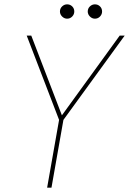

<svg xmlns="http://www.w3.org/2000/svg" viewBox="-20 -864 594 884"><path d="M197 0 252 -312 103 -700H124L265 -333L531 -700H554L272 -312L217 0ZM289 -778Q276 -778 266 -788Q256 -798 256 -811Q256 -825 266 -834.5Q276 -844 289 -844Q303 -844 312.5 -834.5Q322 -825 322 -811Q322 -798 312.5 -788Q303 -778 289 -778ZM417 -778Q404 -778 394 -788Q384 -798 384 -811Q384 -825 394 -834.5Q404 -844 417 -844Q431 -844 440.5 -834.5Q450 -825 450 -811Q450 -798 440.5 -788Q431 -778 417 -778Z"/></svg>

Font: DM Sans 11pt Thin
Style: Italic
Weight: 250
Italic angle: -10°
Version: Version 4.004;gftools[0.9.30]